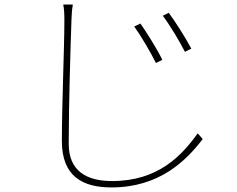

<svg xmlns="http://www.w3.org/2000/svg" viewBox="-20 -777 1040 841"><path d="M595 -674 568 -661C597 -621 642 -544 663 -501L691 -515C667 -565 617 -643 595 -674ZM719 -721 693 -708C723 -669 769 -592 790 -550L818 -564C793 -612 742 -691 719 -721ZM299 -757H257C261 -738 262 -715 262 -689C262 -565 251 -321 251 -159C251 -3 344 44 468 44C679 44 796 -74 868 -168L846 -193C775 -94 672 16 471 16C359 16 281 -28 281 -147C281 -321 289 -571 293 -689C294 -715 295 -733 299 -757Z"/></svg>

Font: Noto Sans CJK HK Thin
Style: Regular
Weight: 100
Designer: Ryoko NISHIZUKA 西塚涼子 (kana, bopomofo & ideographs); Paul D. Hunt (Latin, Greek & Cyrillic); Sandoll Communications 산돌커뮤니
Foundry: Adobe
Version: Version 2.004;hotconv 1.0.118;makeotfexe 2.5.65603